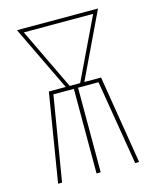

<svg xmlns="http://www.w3.org/2000/svg" viewBox="-111 -812 722 888"><g transform="rotate(-15 250.0 -367.5)"><path d="M56 0 125 -423H206L56 -735H444L295 -423H375L444 0H425L358 -405H260V0H240V-405H142L75 0ZM225 -423H275L416 -717H84Z"/></g></svg>

Font: Iosevka SS18 Thin
Style: Regular
Weight: 100
Monospace: yes
Designer: Belleve Invis
Foundry: Belleve Invis
Version: Version 25.1.1; ttfautohint (v1.8.4)